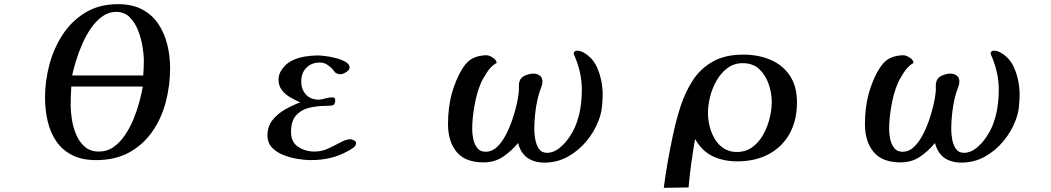

<svg xmlns="http://www.w3.org/2000/svg" viewBox="-20 -770 5040 921"><path d="M322 -355Q319 -310 319 -265Q319 -234 325 -196Q331 -158 346 -123Q361 -88 387.5 -65.5Q414 -43 454 -43Q494 -43 525 -65Q556 -87 580 -122.5Q604 -158 621 -200Q638 -242 649 -283Q660 -324 665 -355ZM670 -479Q670 -508 663.5 -547.5Q657 -587 642 -625Q627 -663 601.5 -688Q576 -713 538 -713Q501 -713 470.5 -691Q440 -669 416 -634Q392 -599 374 -557.5Q356 -516 344 -476.5Q332 -437 326 -408H667Q670 -444 670 -479ZM796 -443Q796 -361 775.5 -282Q755 -203 711.5 -140Q668 -77 601 -39.5Q534 -2 441 -2Q373 -2 326 -26Q279 -50 250.5 -91.5Q222 -133 209 -187.5Q196 -242 196 -302Q196 -381 217 -460Q238 -539 281 -604.5Q324 -670 390 -710Q456 -750 546 -750Q614 -750 661.5 -725Q709 -700 738.5 -656.5Q768 -613 782 -558Q796 -503 796 -443Z M1688 -84Q1688 -71 1675.5 -62Q1663 -53 1652 -47Q1609 -23 1565 -12.5Q1521 -2 1471 -2Q1444 -2 1409 -7.5Q1374 -13 1340.5 -26Q1307 -39 1285 -62Q1263 -85 1263 -120Q1263 -164 1287.5 -194.5Q1312 -225 1348.5 -245.5Q1385 -266 1420 -279Q1397 -289 1372.5 -303Q1348 -317 1332 -338Q1316 -359 1316 -388Q1316 -401 1320 -413Q1324 -425 1331 -435Q1350 -464 1379 -478.5Q1408 -493 1441 -498.5Q1474 -504 1505 -504Q1517 -504 1541.5 -501Q1566 -498 1592.5 -491Q1619 -484 1638 -473Q1657 -462 1657 -446Q1657 -434 1640.5 -424Q1624 -414 1613 -414Q1600 -414 1590 -421Q1586 -423 1583.5 -427Q1581 -431 1578 -435Q1566 -449 1550 -459.5Q1534 -470 1514 -470Q1474 -470 1449.5 -445Q1425 -420 1425 -380Q1425 -341 1447.5 -316.5Q1470 -292 1510 -292Q1521 -292 1539 -297.5Q1557 -303 1575 -303Q1588 -303 1588 -289Q1588 -266 1572.5 -264Q1557 -262 1540 -262Q1497 -262 1459.5 -252Q1422 -242 1399 -215Q1376 -188 1376 -137Q1376 -88 1410.5 -65.5Q1445 -43 1489 -43Q1524 -43 1555.5 -58Q1587 -73 1614 -87.5Q1641 -102 1660 -102Q1667 -102 1677.5 -97Q1688 -92 1688 -84Z M2871 -317Q2871 -285 2867 -253Q2863 -221 2851 -191Q2831 -138 2792.5 -92Q2754 -46 2703 -18Q2652 10 2592 10Q2543 10 2510.5 -12.5Q2478 -35 2465 -84Q2434 -46 2393.5 -18.5Q2353 9 2300 9Q2212 9 2170.5 -41Q2129 -91 2129 -175Q2129 -213 2133.5 -250.5Q2138 -288 2148 -324Q2155 -350 2169 -384Q2183 -418 2202.5 -447.5Q2222 -477 2247 -490Q2263 -498 2280 -501.5Q2297 -505 2314 -505Q2326 -505 2344 -493.5Q2362 -482 2362 -468Q2362 -467 2360 -466.5Q2358 -466 2357 -465Q2335 -452 2315 -421.5Q2295 -391 2285 -367Q2266 -321 2255.5 -260.5Q2245 -200 2245 -150Q2245 -129 2250 -104Q2255 -79 2269 -60.5Q2283 -42 2310 -42Q2339 -42 2362.5 -63.5Q2386 -85 2404.5 -119.5Q2423 -154 2436.5 -193Q2450 -232 2458 -267.5Q2466 -303 2468 -325Q2470 -339 2469 -353Q2468 -367 2472 -380Q2478 -399 2499.5 -408Q2521 -417 2539 -417Q2556 -417 2569 -407.5Q2582 -398 2582 -379Q2582 -366 2577 -353.5Q2572 -341 2568 -329Q2555 -286 2549 -239.5Q2543 -193 2543 -147Q2543 -128 2547.5 -102Q2552 -76 2565 -56.5Q2578 -37 2604 -37Q2635 -37 2663 -59.5Q2691 -82 2711.5 -113Q2732 -144 2742 -170Q2758 -211 2764.5 -254Q2771 -297 2771 -340Q2771 -384 2761 -426.5Q2751 -469 2733 -509Q2732 -511 2732 -514Q2732 -520 2737 -523.5Q2742 -527 2747 -527Q2763 -527 2779.5 -518Q2796 -509 2807 -498Q2830 -478 2844 -446.5Q2858 -415 2864.5 -381Q2871 -347 2871 -317Z M3682 -281Q3682 -323 3667.5 -366Q3653 -409 3622.5 -438Q3592 -467 3543 -467Q3501 -467 3469.5 -443.5Q3438 -420 3417 -383Q3396 -346 3386 -305Q3376 -264 3376 -228Q3376 -197 3384 -164.5Q3392 -132 3408.5 -104Q3425 -76 3451.5 -58.5Q3478 -41 3514 -41Q3558 -41 3589.5 -64.5Q3621 -88 3641.5 -125Q3662 -162 3672 -203.5Q3682 -245 3682 -281ZM3803 -279Q3803 -192 3767.5 -128.5Q3732 -65 3667.5 -30.5Q3603 4 3516 4Q3452 4 3400 -20Q3348 -44 3315 -102H3314Q3304 -45 3296 13Q3288 71 3283 129L3164 131Q3172 69 3183 6.5Q3194 -56 3207 -117Q3222 -190 3244.5 -259.5Q3267 -329 3303.5 -385Q3340 -441 3399 -474.5Q3458 -508 3546 -508Q3618 -508 3676.5 -483Q3735 -458 3769 -407Q3803 -356 3803 -279Z M4871 -317Q4871 -285 4867 -253Q4863 -221 4851 -191Q4831 -138 4792.5 -92Q4754 -46 4703 -18Q4652 10 4592 10Q4543 10 4510.5 -12.5Q4478 -35 4465 -84Q4434 -46 4393.5 -18.5Q4353 9 4300 9Q4212 9 4170.5 -41Q4129 -91 4129 -175Q4129 -213 4133.5 -250.5Q4138 -288 4148 -324Q4155 -350 4169 -384Q4183 -418 4202.5 -447.5Q4222 -477 4247 -490Q4263 -498 4280 -501.5Q4297 -505 4314 -505Q4326 -505 4344 -493.5Q4362 -482 4362 -468Q4362 -467 4360 -466.5Q4358 -466 4357 -465Q4335 -452 4315 -421.5Q4295 -391 4285 -367Q4266 -321 4255.5 -260.5Q4245 -200 4245 -150Q4245 -129 4250 -104Q4255 -79 4269 -60.5Q4283 -42 4310 -42Q4339 -42 4362.5 -63.5Q4386 -85 4404.5 -119.5Q4423 -154 4436.5 -193Q4450 -232 4458 -267.5Q4466 -303 4468 -325Q4470 -339 4469 -353Q4468 -367 4472 -380Q4478 -399 4499.5 -408Q4521 -417 4539 -417Q4556 -417 4569 -407.5Q4582 -398 4582 -379Q4582 -366 4577 -353.5Q4572 -341 4568 -329Q4555 -286 4549 -239.5Q4543 -193 4543 -147Q4543 -128 4547.5 -102Q4552 -76 4565 -56.5Q4578 -37 4604 -37Q4635 -37 4663 -59.5Q4691 -82 4711.5 -113Q4732 -144 4742 -170Q4758 -211 4764.5 -254Q4771 -297 4771 -340Q4771 -384 4761 -426.5Q4751 -469 4733 -509Q4732 -511 4732 -514Q4732 -520 4737 -523.5Q4742 -527 4747 -527Q4763 -527 4779.5 -518Q4796 -509 4807 -498Q4830 -478 4844 -446.5Q4858 -415 4864.5 -381Q4871 -347 4871 -317Z"/></svg>

Font: Kaisei HarunoUmi
Style: Bold
Weight: 700
Designer: Font-Kai, 金井和夫
Foundry: KAZUO KANAI
Version: Version 5.003